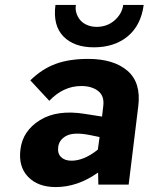

<svg xmlns="http://www.w3.org/2000/svg" viewBox="-20 -749 603 779"><path d="M361 -557Q280 -557 237 -601.5Q194 -646 205 -729H288Q285 -712 290 -696Q295 -680 305.5 -667.5Q316 -655 333.5 -647.5Q351 -640 372 -640Q415 -640 445 -666.5Q475 -693 480 -729H563Q552 -646 498 -601.5Q444 -557 361 -557ZM338 -510Q441 -510 497 -462Q553 -414 541 -318L502 0H379L378 -49Q295 10 206 10Q134 10 94 -31.5Q54 -73 63 -143Q72 -218 142 -261.5Q212 -305 324 -287L394 -276L399 -319Q404 -360 378 -380Q352 -400 310 -400Q237 -400 180 -340L103 -423Q150 -469 205 -489.5Q260 -510 338 -510ZM216 -151Q213 -126 228 -111.5Q243 -97 270 -97Q321 -97 377 -142L384 -193L345 -201Q280 -214 249.5 -198Q219 -182 216 -151Z"/></svg>

Font: Orkney
Style: BoldItalic
Weight: 700
Designer: Samuel Oakes and Alfredo Marco Pradil
Foundry: Alfredo Marco Pradil
Version: 1.0; ttfautohint (v1.5)